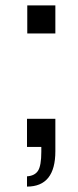

<svg xmlns="http://www.w3.org/2000/svg" viewBox="-20 -544 290 711"><path d="M80 -104H185V16Q185 147 80 147V109Q109 107 121 88Q133 69 133 18V0H80ZM185 -524V-420H81V-524Z"/></svg>

Font: ColatingCofangSans
Style: Regular
Weight: 400
Foundry: GNU
Version: Version 412.227;June 27, 2022;FontCreator 11.0.0.2412 32-bit